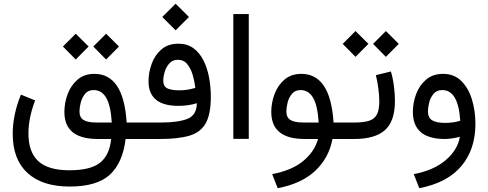

<svg xmlns="http://www.w3.org/2000/svg" viewBox="-20 -742 2606 1025"><path d="M478 -493.7 546.4 -562 615.2 -493.7 546.4 -424.3ZM315.9 -493.7 384.3 -562 453.1 -493.7 384.3 -424.3ZM573.2 0H501.5Q323.7 0 323.7 -144.5Q323.7 -192.9 341.1 -239.5Q358.4 -286.1 394 -316.9Q429.7 -347.7 484.4 -347.7Q561 -347.7 604.2 -283.9Q647.5 -220.2 656.2 -87.9H714.8V0H650.4Q635.7 126.5 566.9 190.2Q498 253.9 352.1 253.9Q206.1 253.9 127 181.6Q47.9 109.4 47.9 -27.3Q47.9 -129.9 91.8 -236.8L167.5 -206.1Q131.8 -111.8 131.8 -29.8Q131.8 69.8 184.6 118.4Q237.3 167 350.6 167Q464.4 167 514.9 126Q565.4 85 573.2 0ZM576.7 -87.9Q571.3 -177.2 547.4 -219.2Q523.4 -261.2 480 -261.2Q450.7 -261.2 434.3 -241.2Q418 -221.2 411.1 -194.6Q404.3 -168 404.3 -147Q404.3 -115.2 425.8 -101.6Q447.3 -87.9 496.6 -87.9Z M846.2 -651.4 917.5 -722.2 988.8 -651.4 917.5 -580.1ZM1030.8 -190.9Q984.4 -176.8 932.6 -176.8Q772.9 -176.8 772.9 -308.1Q772.9 -355 789.8 -401.4Q806.6 -447.8 842 -478.3Q877.4 -508.8 932.6 -508.8Q978.5 -508.8 1011.5 -485.4Q1044.4 -461.9 1065.2 -421.6Q1085.9 -381.3 1095.7 -330.6Q1105.5 -279.8 1105.5 -225.6Q1105.5 -132.3 1078.1 -83.7Q1050.8 -35.2 991.2 -17.6Q931.6 0 834.5 0H695.3V-87.9H839.8Q931.6 -87.9 981 -107.7Q1030.3 -127.4 1030.8 -190.9ZM1022.9 -272.9Q1019 -306.2 1009 -340.8Q999 -375.5 980 -399.2Q960.9 -422.9 929.2 -422.9Q901.4 -422.9 884.3 -403.8Q867.2 -384.8 859.4 -358.9Q851.6 -333 851.6 -311.5Q851.6 -280.3 873.8 -270Q896 -259.8 939 -259.8Q960 -259.8 981 -263.2Q1002 -266.6 1022.9 -272.9Z M1225.6 -667H1308.1V-0.5H1225.6Z M1588.9 -347.7Q1665.5 -347.7 1708.7 -283.9Q1752 -220.2 1760.7 -87.9H1817.9V0H1754.9Q1736.3 100.1 1663.6 169.2Q1590.8 238.3 1462.4 262.7L1433.1 187.5Q1538.6 167.5 1599.1 117.2Q1659.7 66.9 1677.7 0H1606Q1428.2 0 1428.2 -144.5Q1428.2 -192.9 1445.6 -239.5Q1462.9 -286.1 1498.5 -316.9Q1534.2 -347.7 1588.9 -347.7ZM1681.2 -87.9Q1675.8 -177.2 1651.9 -219.2Q1627.9 -261.2 1584.5 -261.2Q1555.2 -261.2 1538.6 -241.2Q1522 -221.2 1515.4 -194.6Q1508.8 -168 1508.8 -147Q1508.8 -115.2 1530.3 -101.6Q1551.8 -87.9 1601.1 -87.9Z M2066.9 -360.4Q2078.1 -322.3 2083.3 -280.5Q2088.4 -238.8 2088.4 -203.1Q2088.4 -95.2 2035.4 -47.6Q1982.4 0 1871.1 0H1798.3V-87.9H1871.1Q1919.4 -87.9 1948.7 -96.7Q1978 -105.5 1991.5 -129.9Q2004.9 -154.3 2004.9 -201.7Q2004.9 -230.5 2000 -268.3Q1995.1 -306.2 1986.8 -340.8ZM1971.7 -507.8 2040 -576.2 2108.9 -507.8 2040 -438.5ZM1809.6 -507.8 1877.9 -576.2 1946.8 -507.8 1877.9 -438.5Z M2435.1 -12.2Q2418.5 -6.8 2394.8 -3.4Q2371.1 0 2355 0Q2184.1 0 2184.1 -144.5Q2184.1 -192.9 2201.4 -239.5Q2218.8 -286.1 2254.6 -316.9Q2290.5 -347.7 2345.2 -347.7Q2404.8 -347.7 2443.1 -309.3Q2481.4 -271 2499.8 -210Q2518.1 -148.9 2518.1 -81.1Q2518.1 55.2 2443.1 144.5Q2368.2 233.9 2218.3 262.7L2189 187.5Q2295.4 167.5 2359.4 113Q2423.3 58.6 2435.1 -12.2ZM2437 -97.2Q2426.8 -261.2 2341.3 -261.2Q2311.5 -261.2 2294.7 -241.2Q2277.8 -221.2 2271.2 -194.6Q2264.6 -168 2264.6 -147Q2264.6 -113.3 2287.4 -99.6Q2310.1 -85.9 2357.4 -85.9Q2376.5 -85.9 2397 -88.6Q2417.5 -91.3 2437 -97.2Z"/></svg>

Font: Vazir WOL-UI
Style: Regular-WOL-UI
Weight: 400
Designer: Saber Rastikerdar
Foundry: Saber Rastikerdar
Version: Version 30.1.0